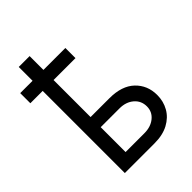

<svg xmlns="http://www.w3.org/2000/svg" viewBox="-232 -932 1047 1047"><g transform="rotate(-45 291.0 -409.0)"><path d="M358 -711.6V-633.5H188.9V-348H333.8Q429.7 -348 480.5 -299.4Q531.2 -250.7 531.2 -176.1Q531.2 -127.1 508.5 -87.2Q485.8 -47.2 441.8 -23.6Q397.7 0 333.8 0H105.1V-633.5H9.9V-711.6H105.1V-818.2H188.9V-711.6ZM188.9 -269.9V-78.1H333.8Q383.5 -78.1 415.5 -104.4Q447.4 -130.7 447.4 -171.9Q447.4 -215.2 415.5 -242.5Q383.5 -269.9 333.8 -269.9Z"/></g></svg>

Font: Inter UI
Style: Regular
Weight: 400
Designer: Rasmus Andersson
Foundry: rsms
Version: 3.2;8d6f07862